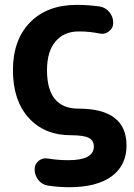

<svg xmlns="http://www.w3.org/2000/svg" viewBox="-20 -577 562 804"><path d="M176.8 -283.2Q176.8 -122.1 308.6 -122.1Q509.8 -122.1 509.8 32.2Q509.8 115.2 447.8 161.1Q385.7 207 269.5 207Q226.6 207 180.7 200.2Q156.2 196.3 140.6 176.8Q125 157.2 125 131.8Q125 110.4 141.6 96.7Q155.3 85.9 171.9 85.9Q175.8 85.9 180.7 86.9Q223.6 93.8 266.6 93.8Q373 93.8 373 36.1Q373 11.7 352.1 0.5Q331.1 -10.7 277.3 -10.7Q166 -10.7 100.1 -83.5Q34.2 -156.2 34.2 -283.2Q34.2 -410.2 106 -483.4Q177.7 -556.6 301.8 -556.6Q348.6 -556.6 397.5 -549.8Q421.9 -545.9 438 -526.4Q454.1 -506.8 454.1 -481.4V-480.5Q454.1 -459 436.5 -446.3Q423.8 -435.5 408.2 -435.5Q403.3 -435.5 398.4 -436.5Q354.5 -445.3 314.5 -445.3Q311.5 -445.3 308.6 -445.3Q248 -445.3 212.4 -403.3Q176.8 -361.3 176.8 -283.2Z"/></svg>

Font: Gen Jyuu Gothic Bold
Style: Bold
Weight: 700
Designer: [Source Han Sans]
Ryoko NISHIZUKA  (kana & ideographs); Paul D. Hunt (Latin, Greek & Cyrillic); Wenlong ZHANG  (bopomofo
Version: Version 1.002.20150607